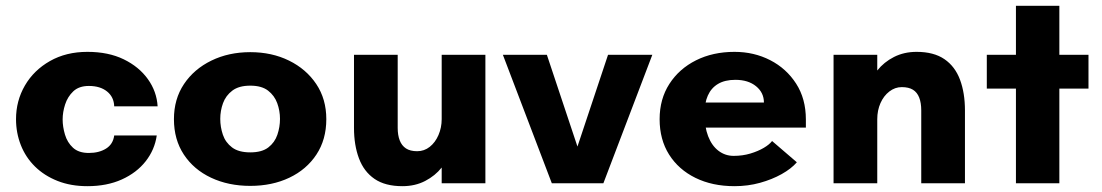

<svg xmlns="http://www.w3.org/2000/svg" viewBox="-20 -629 3781 659"><path d="M280 10Q223 10 177.5 -8Q132 -26 100 -57.5Q68 -89 51.5 -131Q35 -173 35 -220Q35 -283 65.5 -335.5Q96 -388 151.5 -419.5Q207 -451 280 -451Q352 -451 404.5 -425.5Q457 -400 487.5 -357.5Q518 -315 521 -264H372Q371 -296 347.5 -315Q324 -334 285 -334Q251 -334 231.5 -315.5Q212 -297 203.5 -270.5Q195 -244 195 -219Q195 -194 203 -167Q211 -140 230.5 -122Q250 -104 285 -104Q320 -104 344 -119Q368 -134 372 -164H518Q511 -115 480 -75.5Q449 -36 398 -13Q347 10 280 10Z M839 9Q764 9 704.5 -19Q645 -47 611 -98.5Q577 -150 577 -220Q577 -289 611.5 -340.5Q646 -392 705.5 -421Q765 -450 839 -450Q913 -450 972 -421Q1031 -392 1065.5 -340.5Q1100 -289 1100 -220Q1100 -150 1066 -98.5Q1032 -47 973 -19Q914 9 839 9ZM839 -106Q879 -106 901 -123Q923 -140 932 -166.5Q941 -193 941 -221Q941 -249 931.5 -275Q922 -301 900 -318Q878 -335 839 -335Q800 -335 777.5 -318Q755 -301 745.5 -275Q736 -249 736 -221Q736 -193 745 -166.5Q754 -140 776.5 -123Q799 -106 839 -106Z M1361 10Q1302 10 1265.5 -15Q1229 -40 1212 -85.5Q1195 -131 1195 -190V-441H1345V-190Q1345 -165 1352 -147Q1359 -129 1373.5 -119.5Q1388 -110 1412 -110Q1436 -110 1455 -125Q1474 -140 1485 -165.5Q1496 -191 1496 -220V-441H1646V0H1496V-54Q1474 -26 1439.5 -8Q1405 10 1361 10Z M1874 0 1706 -441H1857L1962 -126L2067 -441H2219L2051 0Z M2501 10Q2425 10 2367 -18.5Q2309 -47 2276.5 -98.5Q2244 -150 2244 -220Q2244 -289 2277.5 -341Q2311 -393 2369 -422Q2427 -451 2501 -451Q2568 -451 2623.5 -422.5Q2679 -394 2712.5 -342Q2746 -290 2746 -219V-191H2373V-277H2602Q2602 -311 2575 -333Q2548 -355 2504 -355Q2468 -355 2444.5 -341Q2421 -327 2409.5 -301Q2398 -275 2398 -239Q2398 -194 2410.5 -161.5Q2423 -129 2446 -111.5Q2469 -94 2498 -94Q2529 -94 2555.5 -102Q2582 -110 2601.5 -121.5Q2621 -133 2630 -145L2715 -72Q2696 -50 2663 -31.5Q2630 -13 2588.5 -1.5Q2547 10 2501 10Z M2841 0V-441H2991V-387Q3014 -416 3048.5 -433.5Q3083 -451 3126 -451Q3185 -451 3221.5 -426Q3258 -401 3275 -355.5Q3292 -310 3292 -250V0H3142V-250Q3142 -276 3135 -294Q3128 -312 3113.5 -321Q3099 -330 3075 -330Q3052 -330 3032.5 -315Q3013 -300 3002 -275Q2991 -250 2991 -220V0Z M3467 0V-325H3367V-441H3467V-609H3616V-441H3716V-325H3616V0Z"/></svg>

Font: Teachers
Style: Regular
Weight: 400
Designer: Alfredo Marco Pradil, Chank Diesel
Version: Version 1.001